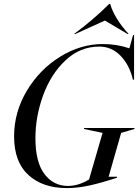

<svg xmlns="http://www.w3.org/2000/svg" viewBox="-20 -949 707 981"><path d="M505 -724Q578 -724 641 -702L660 -770H665V-542H659Q642 -616 596.5 -663.5Q551 -711 487 -711Q390 -711 315.5 -641.5Q241 -572 201 -463.5Q161 -355 161 -242Q161 -121 207 -60Q253 1 327 1Q381 1 435 -32L504 -270L409 -290L410 -295H667V-290L599 -270L535 -46H578V-41Q499 -15 438 -1.5Q377 12 322 12Q198 12 125 -55Q52 -122 52 -252Q52 -376 117 -485Q182 -594 287 -659Q392 -724 505 -724ZM538 -929H543Q553 -893 578 -852.5Q603 -812 637 -776L632 -775L516 -844L364 -775L359 -776Q456 -847 538 -929Z"/></svg>

Font: Nyght Serif Italic
Style: Regular
Weight: 400
Italic angle: -16°
Designer: Maksym Kobuzan
Version: Version 0.410